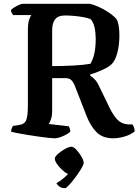

<svg xmlns="http://www.w3.org/2000/svg" viewBox="-20 -724 725 1005"><path d="M264 0Q256 0 234 -2.5Q212 -5 182.5 -9Q153 -13 123 -18Q93 -23 69.5 -27.5Q46 -32 38 -35Q38 -44 41.5 -52.5Q45 -61 48 -65L77 -69Q108 -73 117 -95Q126 -117 126 -172V-564Q126 -606 133.5 -624Q141 -642 144 -645H49Q46 -648 42 -655Q38 -662 37 -671Q43 -678 55 -685.5Q67 -693 79.5 -698.5Q92 -704 98 -704H451Q490 -694 529.5 -671Q569 -648 590 -624Q598 -609 601.5 -587Q605 -565 605 -540Q605 -489 594.5 -449Q584 -409 568 -392Q553 -375 518 -359Q483 -343 452 -334V-328Q468 -318 479.5 -304.5Q491 -291 504 -262L542 -184Q567 -128 591 -101.5Q615 -75 650 -73H673Q677 -68 681 -58Q685 -48 685 -36Q661 -17 629 -8.5Q597 0 573 0Q516 0 484 -33.5Q452 -67 432 -120L372 -274Q364 -294 353.5 -304.5Q343 -315 323 -315H253V-144Q253 -117 246.5 -99Q240 -81 235 -75L340 -63Q342 -60 345 -52Q348 -44 348 -35Q333 -21 307.5 -10.5Q282 0 264 0ZM253 -378Q308 -378 363.5 -381Q419 -384 453 -390Q481 -434 481 -520Q481 -552 475 -580Q469 -608 454 -624Q440 -630 415 -634.5Q390 -639 364 -641Q338 -643 320 -643Q284 -643 268.5 -623Q253 -603 253 -565ZM321 261Q302 261 291 252.5Q280 244 275 235Q291 226 307 213.5Q323 201 336 187Q321 180 305 165Q289 150 278 134Q267 118 267 106Q267 96 284 81Q301 66 321.5 55Q342 44 354 44Q365 44 380 60Q395 76 406.5 96Q418 116 418 128Q418 138 405 159.5Q392 181 374.5 204.5Q357 228 341.5 244.5Q326 261 321 261Z"/></svg>

Font: Texturina 72pt
Style: Bold
Weight: 700
Designer: Guillermo Torres Carreño
Foundry: Omnibus-Type
Version: Version 1.002; ttfautohint (v1.8.3)